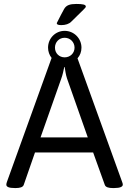

<svg xmlns="http://www.w3.org/2000/svg" viewBox="-20 -949 653 971"><path d="M290 -822C311 -822 330 -828 341 -840C405 -904 414 -909 414 -916C414 -926 398 -929 366 -929C334 -929 315 -923 304 -903C292 -881 285 -868 267 -832C267 -825 274 -822 290 -822ZM598 -28 372 -654C385 -669 392 -687 392 -708C392 -755 354 -793 307 -793C260 -793 223 -755 223 -708C223 -688 230 -670 241 -656L15 -29C13 -23 12 -19 12 -15C12 -4 25 2 55 2H60C80 2 96 -2 100 -14L157 -178H451L510 -14C514 -2 530 2 550 2H558C588 2 601 -5 601 -15C601 -19 600 -23 598 -28ZM307 -758C335 -758 357 -736 357 -708C357 -680 335 -659 307 -659C279 -659 258 -680 258 -708C258 -736 279 -758 307 -758ZM185 -254 290 -552C297 -571 301 -591 305 -610H307C310 -591 313 -570 319 -552L424 -254Z"/></svg>

Font: Asap
Style: Regular
Weight: 400
Designer: Pablo Cosgaya
Foundry: Pablo Cosgaya
Version: Version 1.007;PS 001.007;hotconv 1.0.70;makeotf.lib2.5.58329